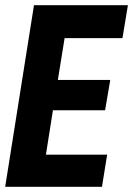

<svg xmlns="http://www.w3.org/2000/svg" viewBox="-23 -720 513 740"><path d="M-3 0 108 -700H470L449 -573H226L200 -412H402L382 -295H181L154 -124H390L370 0Z"/></svg>

Font: Georama SemiCondensed
Style: Bold Italic
Weight: 700
Width: 4
Italic angle: -9°
Designer: Jean-Baptiste Levee
Foundry: Production Type
Version: Version 1.000